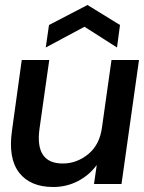

<svg xmlns="http://www.w3.org/2000/svg" viewBox="-20 -736 578 768"><path d="M193 12Q101 12 56.5 -45.5Q12 -103 28 -214L67 -496H177L138 -221Q119 -82 231 -82Q287 -82 333 -119.5Q379 -157 388 -227L426 -496H536L466 0H356L367 -76Q337 -35 291.5 -11.5Q246 12 193 12ZM163 -546 176 -636 330 -716 460 -636 448 -546 318 -629Z"/></svg>

Font: Host Grotesk Medium
Style: Italic
Weight: 500
Italic angle: -8°
Designer: Doğukan Karapınar based on Poppins by Indian Type Foundry, Jonny Pinhorn
Foundry: Element Type
Version: Version 1.001; ttfautohint (v1.8.4.7-5d5b)